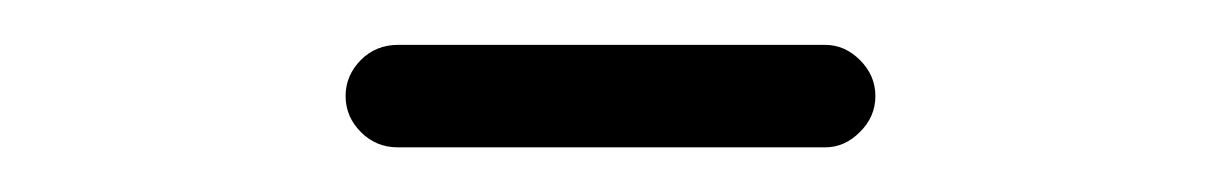

<svg xmlns="http://www.w3.org/2000/svg" viewBox="-20 -565 540 86"><path d="M158.2 -499Q148.4 -499 141.6 -505.9Q134.8 -512.7 134.8 -522Q134.8 -531.2 141.6 -538.1Q148.4 -544.9 158.2 -544.9H349.6Q358.4 -544.9 365.2 -538.1Q372.1 -531.2 372.1 -522Q372.1 -512.7 365.2 -505.9Q358.4 -499 349.6 -499Z"/></svg>

Font: Rounded-L Mgen+ 1m light
Style: Regular
Weight: 200
Designer: [Source Han Sans]
Ryoko NISHIZUKA  (kana & ideographs); Paul D. Hunt (Latin, Greek & Cyrillic); Wenlong ZHANG  (bopomofo
Version: Version 1.059.20150602